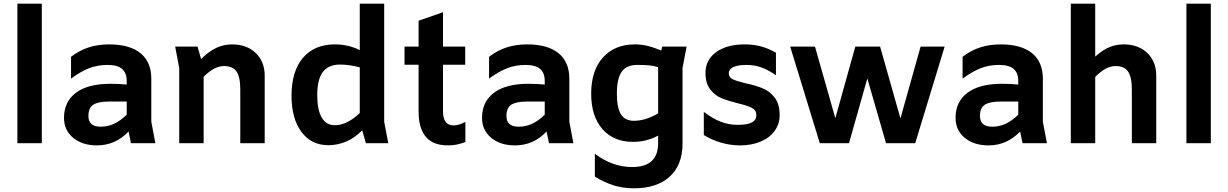

<svg xmlns="http://www.w3.org/2000/svg" viewBox="-20 -774 6640 1038"><path d="M74 -754H206V0H74Z M688 0 675 -63Q604 12 504 12Q425 12 375.5 -29Q326 -70 326 -137Q326 -224 390.5 -272.5Q455 -321 577 -321Q621 -321 665 -317V-336Q665 -380 640 -401.5Q615 -423 561 -423Q508 -423 462.5 -405.5Q417 -388 364 -349V-467Q410 -502 460 -518Q510 -534 570 -534Q681 -534 739.5 -486.5Q798 -439 798 -348V-116L820 0ZM524 -89Q562 -89 596 -104.5Q630 -120 665 -154V-225H569Q511 -225 484.5 -208Q458 -191 458 -147Q458 -89 524 -89Z M1411 -365V0H1279V-290Q1279 -358 1258.5 -387.5Q1238 -417 1191 -417Q1139 -417 1081 -359V0H949V-406L927 -522H1048L1067 -455Q1110 -497 1150 -515.5Q1190 -534 1235 -534Q1314 -534 1362.5 -487.5Q1411 -441 1411 -365Z M1958 0 1938 -70Q1902 -31 1854.5 -10Q1807 11 1755 11Q1663 11 1609.5 -61Q1556 -133 1556 -257Q1556 -388 1617.5 -461Q1679 -534 1791 -534Q1863 -534 1925 -503V-754H2057V-116L2079 0ZM1790 -97Q1856 -97 1925 -163V-410Q1867 -425 1819 -425Q1755 -425 1725 -384.5Q1695 -344 1695 -259Q1695 -181 1719 -139Q1743 -97 1790 -97Z M2375 -522H2495V-424H2375V-172Q2375 -96 2433 -96Q2460 -96 2496 -115V-6Q2471 3 2449.5 7.5Q2428 12 2401 12Q2243 12 2243 -172V-424H2167V-522H2243V-662L2375 -708Z M2948 0 2935 -63Q2864 12 2764 12Q2685 12 2635.5 -29Q2586 -70 2586 -137Q2586 -224 2650.5 -272.5Q2715 -321 2837 -321Q2881 -321 2925 -317V-336Q2925 -380 2900 -401.5Q2875 -423 2821 -423Q2768 -423 2722.5 -405.5Q2677 -388 2624 -349V-467Q2670 -502 2720 -518Q2770 -534 2830 -534Q2941 -534 2999.5 -486.5Q3058 -439 3058 -348V-116L3080 0ZM2784 -89Q2822 -89 2856 -104.5Q2890 -120 2925 -154V-225H2829Q2771 -225 2744.5 -208Q2718 -191 2718 -147Q2718 -89 2784 -89Z M3692 -522 3670 -407V0Q3670 119 3600 181.5Q3530 244 3409 244Q3345 244 3294 227Q3243 210 3196 181V57Q3290 129 3398 129Q3538 129 3538 0V-41Q3476 -7 3402 -7Q3297 -7 3236.5 -76.5Q3176 -146 3176 -268Q3176 -392 3239.5 -463Q3303 -534 3412 -534Q3447 -534 3479 -526.5Q3511 -519 3555 -501L3560 -522ZM3538 -161V-411Q3512 -419 3486.5 -421Q3461 -423 3425 -423Q3367 -423 3341 -386Q3315 -349 3315 -268Q3315 -191 3337 -156Q3359 -121 3407 -121Q3470 -121 3538 -161Z M3785 -44V-169Q3833 -133 3876 -116Q3919 -99 3969 -99Q4020 -99 4044.5 -112Q4069 -125 4069 -152Q4069 -178 4045.5 -190.5Q4022 -203 3971 -215Q3915 -229 3880 -243.5Q3845 -258 3819.5 -291Q3794 -324 3794 -380Q3794 -450 3851.5 -492Q3909 -534 4006 -534Q4053 -534 4093 -523.5Q4133 -513 4175 -489V-367Q4132 -397 4095 -410Q4058 -423 4016 -423Q3970 -423 3945 -411.5Q3920 -400 3920 -378Q3920 -356 3941.5 -345.5Q3963 -335 4010 -324Q4066 -312 4103.5 -296.5Q4141 -281 4168 -246.5Q4195 -212 4195 -151Q4195 -104 4168 -66.5Q4141 -29 4092 -8.5Q4043 12 3981 12Q3929 12 3879 -2.5Q3829 -17 3785 -44Z M5087 -522 4928 0H4770L4669 -350L4570 0H4412L4252 -522H4386L4496 -135L4604 -522H4738L4848 -134L4957 -522Z M5508 0 5495 -63Q5424 12 5324 12Q5245 12 5195.5 -29Q5146 -70 5146 -137Q5146 -224 5210.5 -272.5Q5275 -321 5397 -321Q5441 -321 5485 -317V-336Q5485 -380 5460 -401.5Q5435 -423 5381 -423Q5328 -423 5282.5 -405.5Q5237 -388 5184 -349V-467Q5230 -502 5280 -518Q5330 -534 5390 -534Q5501 -534 5559.5 -486.5Q5618 -439 5618 -348V-116L5640 0ZM5344 -89Q5382 -89 5416 -104.5Q5450 -120 5485 -154V-225H5389Q5331 -225 5304.5 -208Q5278 -191 5278 -147Q5278 -89 5344 -89Z M6231 -365V0H6099V-290Q6099 -358 6078.5 -387.5Q6058 -417 6011 -417Q5958 -417 5901 -358V0H5769V-754H5901V-468Q5940 -503 5976.5 -518.5Q6013 -534 6055 -534Q6134 -534 6182.5 -487.5Q6231 -441 6231 -365Z M6394 -754H6526V0H6394Z"/></svg>

Font: AmikoBold
Style: Bold
Weight: 700
Designer: Pablo Impallari, Rodrigo Fuenzalida, Andres Torresi
Foundry: Impallari Type
Version: Version 1.000; ttfautohint (v1.3)